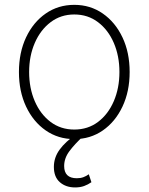

<svg xmlns="http://www.w3.org/2000/svg" viewBox="-20 -574 625 808"><path d="M292.6 11.4Q225.1 11.4 172.6 -25Q120 -61.4 89.8 -125.4Q59.7 -189.3 59.7 -271Q59.7 -353 89.8 -416.9Q120 -480.8 172.6 -517.2Q225.1 -553.6 292.6 -553.6Q360.1 -553.6 412.6 -517Q465.2 -480.5 495.4 -416.7Q525.6 -353 525.6 -271Q525.6 -189.3 495.4 -125.4Q465.2 -61.4 412.6 -25Q360.1 11.4 292.6 11.4ZM292.6 -28.8Q350.1 -28.8 392.8 -61.1Q435.4 -93.4 459 -148.4Q482.6 -203.5 482.6 -271Q482.6 -338.4 459 -393.3Q435.4 -448.2 392.6 -480.6Q349.8 -513.1 292.6 -513.1Q235.8 -513.1 193 -480.6Q150.2 -448.2 126.4 -393.3Q102.6 -338.4 102.6 -271Q102.6 -203.5 126.2 -148.4Q149.9 -93.4 192.6 -61.1Q235.4 -28.8 292.6 -28.8ZM296.2 214.8Q257.1 214.8 231.9 192.8Q206.7 170.8 206.7 128.2Q206.7 89.1 230.8 55.8Q255 22.4 301.8 -9.9L329.5 0Q294.4 32.3 272.2 62Q250 91.6 250 124.6Q250 176.1 303.3 176.1Q318.9 176.1 330.8 171.7Q342.7 167.3 353.7 159.4L364.7 192.8Q350.5 202.8 334 208.8Q317.5 214.8 296.2 214.8Z"/></svg>

Font: Inter Extra Light BETA
Style: Regular
Weight: 200
Designer: Rasmus Andersson
Foundry: rsms
Version: Version 3.011;git-f93a4a705